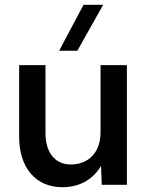

<svg xmlns="http://www.w3.org/2000/svg" viewBox="-20 -772 620 802"><path d="M240 10C313 10 369 -23 402 -79L405 0H510V-500H400V-220C400 -137 352 -85 275 -85C210 -85 170 -135 170 -215V-500H60V-200C60 -71 130 10 240 10ZM227 -560H303L411 -752H329Z"/></svg>

Font: Gully Medium
Style: Regular
Weight: 500
Designer: jaikishan Patel
Foundry: MagicType
Version: Version 1.000;Glyphs 3.2 (3242)